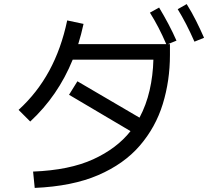

<svg xmlns="http://www.w3.org/2000/svg" viewBox="-20 -870 1040 940"><path d="M932 -666Q892 -757 850 -825L894 -850Q919 -810 940 -768Q961 -726 979 -685ZM150 50 142 -30Q320 -37 436 -90Q552 -143 619 -228L318 -406L359 -472L663 -294Q696 -356 712.5 -428Q729 -500 731 -578H336Q264 -401 128 -275L71 -332Q162 -415 221 -523.5Q280 -632 309 -770L389 -753Q378 -702 363 -654H794Q775 -698 755.5 -735.5Q736 -773 714 -808L759 -833Q783 -793 804.5 -752.5Q826 -712 844 -671L802 -654H812V-601Q812 -475 777 -361Q742 -247 664.5 -157Q587 -67 460.5 -12.5Q334 42 150 50Z"/></svg>

Font: Murecho
Style: Regular
Weight: 400
Designer: Neil Summerour
Foundry: Positype
Version: Version 1.010; ttfautohint (v1.8.3)